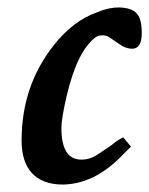

<svg xmlns="http://www.w3.org/2000/svg" viewBox="-20 -468 401 516"><path d="M301 -448H299C281 -448 262 -444 241 -435C198 -420 159 -390 125 -347C67 -274 38 -189 38 -90C38 -15 75 28 149 28C204 27 255 3 304 -46L332 -74L311 -99C302 -94 295 -90 291 -87C276 -74 266 -69 244 -54C230 -44 215 -39 199 -39C163 -39 145 -67 145 -124C145 -141 150 -171 160 -214C179 -292 204 -343 237 -368C244 -372 246 -373 258 -373C263 -373 269 -371 275 -367C279 -364 287 -359 300 -350C312 -341 324 -337 335 -337C352 -337 361 -351 361 -378C361 -429 346 -446 301 -448Z"/></svg>

Font: fbb
Style: Bold Italic
Weight: 700
Italic angle: -12°
Designer: David J. Perry, Michael Sharpe
Version: Version 0.991